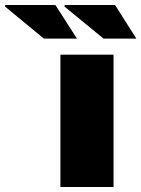

<svg xmlns="http://www.w3.org/2000/svg" viewBox="-181 -746 564 766"><path d="M60 0V-528H272V0ZM232 -592 76 -720 77 -726H278L363 -592ZM-6 -592 -161 -720 -160 -726H40L126 -592Z"/></svg>

Font: Archivo SemiExpanded Black
Style: Regular
Weight: 900
Width: 6
Designer: Hector Gatti
Foundry: Omnibus-Type
Version: Version 2.001